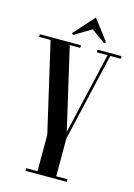

<svg xmlns="http://www.w3.org/2000/svg" viewBox="-150 -924 692 991"><g transform="rotate(15 196.0 -429.0)"><path d="M310.5 -741 319 -748.1 235.5 -858.5 136.5 -748.1 145 -741 235.5 -795.5ZM414.4 -686V-700H286.4V-686H343.6L242.7 -249.2L141.7 -686H198V-700H-22V-686H39.2L149.5 -208.5V-14H89.5V0H309.5V-14H249.5V-215L358.3 -686Z"/></g></svg>

Font: Picaflor 36 pt
Style: Regular
Weight: 400
Designer: Ariel Martín Pérez
Foundry: Tunera Type Foundry
Version: Version 1.000;hotconv 1.0.109;makeotfexe 2.5.65596